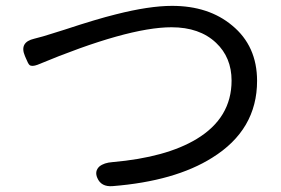

<svg xmlns="http://www.w3.org/2000/svg" viewBox="-20 -662 960 655"><path d="M312 -55Q302 -78 319 -94Q335 -107 364 -109Q547 -125 651 -188Q770 -260 770 -387Q770 -466 717 -516Q661 -569 565 -569Q415 -569 108 -441Q89 -434 81 -440Q76 -444 68 -464Q66 -469 65 -471Q45 -518 97 -530Q129 -538 153 -546Q166 -550 201 -561Q310 -597 375 -613Q489 -642 567 -642Q692 -642 772 -575Q857 -505 857 -386Q857 -219 704 -124Q577 -44 364 -27Q325 -24 312 -55Z"/></svg>

Font: GenSenRounded JP R
Style: Regular
Weight: 400
Version: Version 1.501;PS 1;hotconv 16.6.51;makeotf.lib2.5.65220